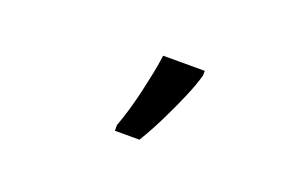

<svg xmlns="http://www.w3.org/2000/svg" viewBox="-42 -921 661 434"><g transform="rotate(20 288.5 -704.5)"><path d="M249 -606V-619.6Q255.9 -638.2 262.7 -661.1Q269.5 -684.1 275.4 -709.2Q281.2 -734.4 286.1 -758.5Q291 -782.7 293.5 -802.7H393.6V-792Q387.2 -768.1 373.3 -735.6Q359.4 -703.1 342.5 -668.9Q325.7 -634.8 308.1 -606Z"/></g></svg>

Font: Open Sans Medium
Style: Regular
Weight: 500
Designer: Monotype Design Team
Foundry: Monotype Imaging Inc.
Version: Version 3.000